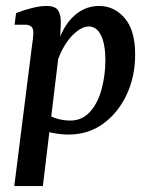

<svg xmlns="http://www.w3.org/2000/svg" viewBox="-20 -445 504 645"><path d="M211 7Q181 7 152 0.5Q123 -6 100 -15L126 -70Q145 -55 168 -47.5Q191 -40 216 -40Q256 -40 282.5 -69.5Q309 -99 321.5 -146Q334 -193 334 -242Q334 -296 319.5 -326Q305 -356 278 -356Q253 -356 224 -327Q195 -298 175 -246L162 -253Q179 -339 219 -382Q259 -425 313 -425Q364 -425 399 -384Q434 -343 434 -262Q434 -187 405 -126Q376 -65 326 -29Q276 7 211 7ZM28 180 86 -280Q88 -292 90 -310Q92 -328 92 -337Q92 -350 84.5 -356Q77 -362 65 -362H29L34 -401Q59 -411 87 -418Q115 -425 136 -425Q167 -425 176.5 -408Q186 -391 184 -361L181 -293L124 180Z"/></svg>

Font: Yrsa Medium
Style: Italic
Weight: 500
Italic angle: -7.10001°
Designer: Anna Giedrys (Yrsa+Rasa design), David Brezina (Yrsa art-direction, Rasa art-direction, design)
Foundry: Rosetta Type Foundry
Version: Version 2.004